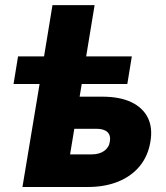

<svg xmlns="http://www.w3.org/2000/svg" viewBox="-20 -748 662 768"><path d="M34.2 -412.1 52.2 -522.5H507.3L489.3 -412.1ZM156.2 -522.5 189.9 -727.5H358.4L324.7 -522.5ZM232.9 -361.3H389.2Q459 -361.3 505.1 -339.4Q551.3 -317.4 571.3 -277.1Q591.3 -236.8 581.5 -180.7Q572.3 -124.5 539.3 -84Q506.3 -43.5 453.1 -21.7Q399.9 0 330.6 0H69.8L156.7 -522.5H325.2L260.3 -130.4H346.2Q376.5 -130.4 396.2 -144Q416 -157.7 419.4 -181.6Q423.8 -206.1 409.9 -219.5Q396 -232.9 365.2 -232.9H211.4Z"/></svg>

Font: Inter 28pt ExtraBold
Style: Italic
Weight: 800
Italic angle: -9.3988°
Designer: Rasmus Andersson
Foundry: rsms
Version: Version 4.001;git-66647c0bb